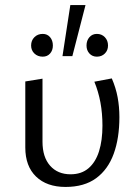

<svg xmlns="http://www.w3.org/2000/svg" viewBox="-20 -731 551 759"><path d="M239 8Q165 8 122.5 -33Q80 -74 80 -148V-409L148 -420V-171Q148 -110 178 -76Q208 -42 259 -42Q302 -42 330 -66Q358 -90 371.5 -133Q385 -176 385 -234Q385 -283 377 -326Q369 -369 353 -408L422 -421Q438 -384 445 -346.5Q452 -309 452 -268Q452 -185 429.5 -123Q407 -61 360 -26.5Q313 8 239 8ZM227 -509 258 -711H318L266 -509ZM149 -507Q129 -507 116 -519.5Q103 -532 103 -551Q103 -571 116 -584Q129 -597 149 -597Q167 -597 178 -584Q189 -571 189 -551Q189 -532 178 -519.5Q167 -507 149 -507ZM363 -507Q345 -507 333.5 -519.5Q322 -532 322 -551Q322 -571 333.5 -584Q345 -597 363 -597Q382 -597 394.5 -584Q407 -571 407 -551Q407 -532 394.5 -519.5Q382 -507 363 -507Z"/></svg>

Font: Ysabeau Office
Style: Regular
Weight: 400
Designer: Christian Thalmann (Catharsis Fonts)
Version: Version 2.001;gftools[0.9.30]; featfreeze: tnum,lnum,ss02